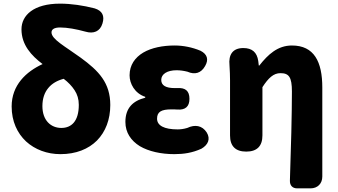

<svg xmlns="http://www.w3.org/2000/svg" viewBox="-20 -833 1858 1055"><path d="M123 -56C172 -11 239 14 312 14C398 14 466 -14 513 -61C560 -109 586 -176 586 -256C586 -377 524 -443 422 -517C338 -578 263 -617 263 -655C263 -671 277 -682 310 -682C350 -682 399 -673 450 -659C494 -646 530 -660 543 -704C556 -746 542 -774 500 -787C438 -803 371 -813 310 -813C165 -813 98 -749 98 -672C98 -586 153 -527 214 -481C123 -439 44 -365 44 -248C44 -166 75 -101 123 -56ZM390 -337C405 -314 413 -288 413 -257C413 -166 372 -130 317 -130C260 -130 213 -171 213 -250C213 -292 225 -325 245 -349C265 -374 295 -391 330 -400C355 -381 375 -360 390 -337Z M767 -544C722 -517 692 -476 692 -419C692 -374 720 -320 778 -301V-296C710 -279 669 -239 669 -163C669 -104 700 -60 748 -30C797 -1 865 14 938 14C989 14 1037 7 1087 -16C1123 -37 1138 -69 1116 -105C1091 -144 1051 -150 1009 -130C989 -124 971 -122 956 -122C882 -122 843 -143 843 -181C843 -219 867 -232 922 -232C933 -232 944 -232 955 -231C998 -228 1021 -247 1021 -290C1021 -334 998 -352 954 -349C949 -349 945 -349 940 -349C892 -349 866 -363 866 -394C866 -426 899 -447 950 -447C970 -447 990 -444 1010 -439C1051 -421 1085 -431 1107 -470C1128 -506 1119 -535 1082 -554C1037 -573 987 -583 940 -583C875 -583 813 -571 767 -544Z M1751 -75V-352C1751 -494 1706 -583 1584 -583C1506 -583 1453 -534 1405 -473H1402L1399 -498C1392 -546 1365 -569 1317 -569C1259 -569 1235 -533 1241 -475C1243 -444 1244 -415 1244 -392V-89C1244 -30 1274 0 1333 0C1392 0 1422 -30 1422 -89V-354C1455 -405 1483 -431 1521 -431C1568 -431 1584 -409 1584 -330C1584 -213 1579 -10 1573 159C1572 186 1587 202 1613 202H1661H1686C1725 202 1751 176 1751 137Z"/></svg>

Font: GenSenRounded2 TW H
Style: Regular
Weight: 900
Version: Version 2.100;PS 2.1;hotconv 16.6.51;makeotf.lib2.5.65220 DE